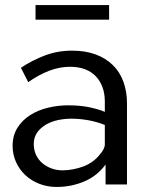

<svg xmlns="http://www.w3.org/2000/svg" viewBox="-20 -732 594 762"><path d="M399 0V-79Q365 -33 313.5 -11.5Q262 10 205 10Q168 10 136 -2.5Q104 -15 80.5 -37Q57 -59 43.5 -89Q30 -119 30 -153Q30 -194 49 -224.5Q68 -255 99.5 -275Q131 -295 170.5 -304.5Q210 -314 250 -314Q301 -314 338.5 -305.5Q376 -297 396 -288V-330Q396 -361 386.5 -386.5Q377 -412 359.5 -430Q342 -448 316.5 -457.5Q291 -467 258 -467Q217 -467 176 -451.5Q135 -436 92 -406L63 -463Q108 -493 158.5 -512Q209 -531 266 -531Q319 -531 359.5 -516Q400 -501 428 -473.5Q456 -446 470 -407Q484 -368 484 -321V0ZM377 -120Q386 -130 391 -140Q396 -150 396 -159V-236Q364 -249 329.5 -255Q295 -261 263 -261Q237 -261 210.5 -255.5Q184 -250 162.5 -237.5Q141 -225 127.5 -206Q114 -187 114 -160Q114 -137 123 -117.5Q132 -98 148 -84.5Q164 -71 184.5 -63.5Q205 -56 228 -56Q248 -56 269.5 -60Q291 -64 311 -71.5Q331 -79 348 -91.5Q365 -104 377 -120ZM121 -654V-712H413V-654Z"/></svg>

Font: Rising Sun
Style: Regular
Weight: 400
Designer: Matt McInerney, Pablo Impallari, Rodrigo Fuenzalida (Raleway font), Stephen Hutchings (Greek), Cristiano Sobral (main ch
Foundry: The Rising Sun Project Authors
Version: Version 4.327; ttfautohint (v1.8.4.7-5d5b-dirty)